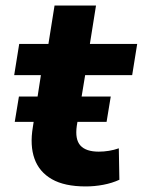

<svg xmlns="http://www.w3.org/2000/svg" viewBox="-20 -659 513 690"><path d="M288 11Q212 11 166.5 -15Q121 -41 104 -88.5Q87 -136 98 -202L127 -389H31L49 -501H154L176 -639H325L303 -501H473L455 -389H286L256 -207Q249 -158 269 -136Q289 -114 335 -114Q353 -114 371.5 -117Q390 -120 407 -126L409 -13Q383 -1 351.5 5Q320 11 288 11ZM33 -221 48 -312H378L363 -221Z"/></svg>

Font: Nunito Sans 8pt ExtraBold
Style: Italic
Weight: 800
Italic angle: -9°
Version: Version 3.101;gftools[0.9.27]